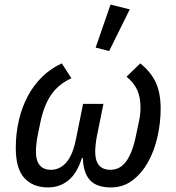

<svg xmlns="http://www.w3.org/2000/svg" viewBox="-20 -807 771 839"><path d="M404 -215Q400 -195 398 -175.5Q396 -156 396 -144Q396 -65 463 -65Q481 -65 497.5 -72.5Q514 -80 528.5 -98Q543 -116 555 -146.5Q567 -177 576 -223L588 -280Q591 -294 592.5 -309Q594 -324 594 -336Q594 -382 579.5 -414Q565 -446 533 -472L593 -530Q639 -493 660.5 -447Q682 -401 682 -332Q682 -270 668 -208.5Q654 -147 626.5 -98Q599 -49 558.5 -18.5Q518 12 465 12Q402 12 373 -20Q344 -52 342 -117H338Q317 -50 279 -19Q241 12 190 12Q124 12 86.5 -29Q49 -70 49 -160Q49 -224 62.5 -281.5Q76 -339 101.5 -387Q127 -435 164.5 -471.5Q202 -508 250 -530L292 -465Q235 -439 203 -392Q171 -345 156 -270L145 -217Q141 -198 139 -177.5Q137 -157 137 -144Q137 -104 154 -84.5Q171 -65 202 -65Q242 -65 270.5 -98Q299 -131 313 -204L343 -353H432ZM457 -584 398 -599 463 -787 547 -766Z"/></svg>

Font: IBM Plex Sans Text
Style: Italic
Weight: 450
Italic angle: -11°
Designer: Mike Abbink, Paul van der Laan, Pieter van Rosmalen
Foundry: Bold Monday
Version: Version 3.005